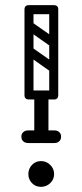

<svg xmlns="http://www.w3.org/2000/svg" viewBox="-20 -715 320 745"><path d="M139 10Q118 10 104 -4.5Q90 -19 90 -40Q90 -60 104 -75Q118 -90 139 -90Q160 -90 175 -75Q190 -60 190 -40Q190 -19 175 -4.5Q160 10 139 10ZM75 -678Q75 -695 92 -695H189Q206 -695 206 -678Q206 -660 190 -660H92Q85 -660 80 -664.5Q75 -669 75 -678ZM75 -347Q75 -364 92 -364H189Q206 -364 206 -347Q206 -329 190 -329H92Q85 -329 80 -333.5Q75 -338 75 -347ZM140 -181Q113 -181 113 -207V-332Q113 -358 140 -358Q168 -358 168 -332V-207Q168 -181 140 -181ZM81 -527Q91 -540 104 -531L198 -465Q212 -456 201 -440Q191 -427 178 -436L84 -502Q79 -506 77.5 -513Q76 -520 81 -527ZM81 -625Q91 -638 104 -629L198 -563Q212 -554 201 -538Q191 -525 178 -534L84 -600Q79 -604 77.5 -611Q76 -618 81 -625ZM188 -329Q171 -329 171 -346V-678Q171 -695 188 -695Q206 -695 206 -679V-347Q206 -329 188 -329ZM92 -329Q75 -329 75 -346V-678Q75 -695 92 -695Q110 -695 110 -679V-347Q110 -329 92 -329ZM63 -185Q63 -196 70 -202Q77 -209 89 -209H138Q150 -209 157 -203Q164 -196 164 -185Q164 -173 157 -166Q150 -160 138 -160H89Q77 -160 70 -167Q63 -173 63 -185ZM217 -185Q217 -173 210 -167Q203 -160 191 -160H142Q131 -160 123 -166Q116 -173 116 -185Q116 -196 123 -203Q131 -209 142 -209H191Q203 -209 210 -202Q217 -196 217 -185Z"/></svg>

Font: Agu Display Uzo
Style: Regular
Weight: 400
Version: Version 1.103